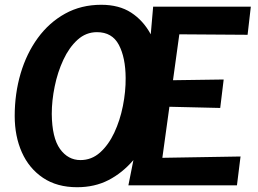

<svg xmlns="http://www.w3.org/2000/svg" viewBox="-20 -775 1078 803"><path d="M302.5 8Q218.5 8 160 -31.2Q101.5 -70.5 71.5 -137.8Q41.5 -205 41.5 -290Q41.5 -383.5 66.2 -467.5Q91 -551.5 138.2 -616.2Q185.5 -681 252.5 -718Q319.5 -755 403.5 -755Q478 -755 528.5 -722.2Q579 -689.5 610.5 -631.5L620.5 -747H1029L1015.5 -629.5L730 -631.5L703.5 -439.5L915.5 -442.5L901 -323.5L688.5 -328.5L659 -115L986 -120.5L971 0H517L538 -105.5Q491.5 -51.5 433.8 -21.8Q376 8 302.5 8ZM316.5 -105.5Q363 -105.5 398.5 -137.2Q434 -169 458 -220.2Q482 -271.5 494 -331.8Q506 -392 505.5 -449Q505 -534.5 477 -587.5Q449 -640.5 385.5 -640.5Q339.5 -640.5 304.2 -608.5Q269 -576.5 245 -525Q221 -473.5 208.8 -413.8Q196.5 -354 196.5 -298.5Q197.5 -198.5 231 -152Q264.5 -105.5 316.5 -105.5Z"/></svg>

Font: Merriweather Sans Italic
Style: Bold
Weight: 700
Italic angle: -7.5°
Designer: Eben Sorkin
Foundry: Eben Sorkin
Version: Version 1.008; ttfautohint (v1.7.19-72a1) -l 8 -r 50 -G 200 